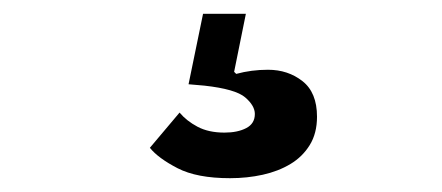

<svg xmlns="http://www.w3.org/2000/svg" viewBox="-20 -47 640 278"><path d="M313 211Q265 211 237 196.5Q209 182 197 167L240 116Q250 128 266 136.5Q282 145 305 145Q324 145 336.5 138.5Q349 132 349 118Q349 106 335 94Q321 82 276 77L253 75L274 -27H336L319 57L322 60Q344 54 368 54Q397 54 418 70.5Q439 87 439 122Q439 146 428.5 163Q418 180 400.5 190.5Q383 201 360.5 206Q338 211 313 211Z"/></svg>

Font: IBM Plex Sans Arabic SemiBold
Style: Regular
Weight: 600
Designer: Mike Abbink, Paul van der Laan, Pieter van Rosmalen, Wael Morcos, Khajak Apelian
Foundry: Bold Monday
Version: Version 1.1